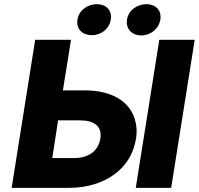

<svg xmlns="http://www.w3.org/2000/svg" viewBox="-20 -902 955 922"><path d="M36 0H313C355 0 396 -6 432 -17C530 -47 614 -117 633 -236C639 -271 636 -302 627 -331C600 -418 513 -468 387 -468H282L321 -711H149ZM231 -143 259 -324H364C432 -324 471 -296 462 -237C452 -176 405 -143 336 -143ZM352 -808C345 -761 377 -733 421 -733C464 -733 505 -762 512 -808C519 -853 489 -882 445 -882C402 -882 359 -854 352 -808ZM590 -808C583 -762 614 -732 659 -732C703 -732 743 -763 750 -808C757 -853 727 -882 683 -882C640 -882 597 -854 590 -808ZM632 0H802L915 -711H745Z"/></svg>

Font: Asimov Pro
Style: UltObl
Weight: 900
Designer: Google
Version: Version 2.000980; 2014